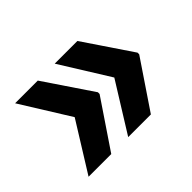

<svg xmlns="http://www.w3.org/2000/svg" viewBox="-90 -679 783 783"><g transform="rotate(-45 301.5 -288.0)"><path d="M178.7 -288.1 46.9 -500H177.7L317.4 -293V-283.2L177.7 -76.2H46.9ZM407.2 -288.1 275.4 -500H406.2L545.9 -293V-283.2L406.2 -76.2H275.4Z"/></g></svg>

Font: Pretendard JP
Style: Bold
Weight: 700
Designer: Base glyphs from Inter by Rasmus Andersson; Hangeul glyphs from Noto Sans CJK(Source Han Sans) by Jang Soo-young and Kan
Foundry: Kil Hyung-jin
Version: Version 1.309